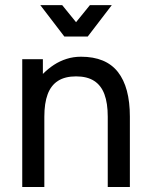

<svg xmlns="http://www.w3.org/2000/svg" viewBox="-20 -743 604 763"><path d="M408.2 0H496.1V-279.3Q496.1 -396.5 448.5 -457Q400.9 -517.6 301.8 -517.6Q271.5 -517.6 244.6 -509Q217.8 -500.5 194.6 -485.4Q171.4 -470.2 150.4 -449.2V-507.8H68.4V0H156.2V-279.3Q156.2 -333 169.4 -368.4Q182.6 -403.8 210.4 -421.6Q238.3 -439.5 282.2 -439.5Q326.2 -439.5 354 -421.6Q381.8 -403.8 395 -368.4Q408.2 -333 408.2 -279.3ZM227.1 -722.7H140.1L235.8 -597.7H328.6ZM337.4 -722.7 235.8 -597.7H328.6L424.3 -722.7Z"/></svg>

Font: Giphurs SC
Style: Regular
Weight: 400
Version: Version 0.920